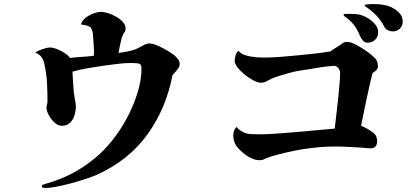

<svg xmlns="http://www.w3.org/2000/svg" viewBox="-20 -854 2040 954"><path d="M873 -535Q873 -522 859.5 -506.5Q846 -491 837 -480Q805 -314 712.5 -186Q620 -58 464 13Q444 22 410 33.5Q376 45 337.5 55.5Q299 66 264 73Q229 80 207 80Q204 80 196 79Q188 78 188 72Q188 66 194 63.5Q200 61 204 60Q275 40 333 10.5Q391 -19 448 -65Q493 -101 535.5 -153.5Q578 -206 611 -268Q644 -330 663.5 -393.5Q683 -457 683 -514Q683 -537 665.5 -539Q648 -541 631 -541Q597 -541 564 -536.5Q531 -532 498 -528Q458 -522 418 -515.5Q378 -509 340 -498Q342 -464 344 -429.5Q346 -395 352 -360Q354 -352 355.5 -343.5Q357 -335 357 -327Q357 -305 350.5 -282.5Q344 -260 328.5 -244.5Q313 -229 287 -229Q269 -229 251.5 -244.5Q234 -260 222.5 -281.5Q211 -303 211 -319Q211 -327 213.5 -335Q216 -343 216 -351Q216 -397 213.5 -443Q211 -489 201 -533Q197 -556 186.5 -570Q176 -584 155 -594Q169 -602 191.5 -610Q214 -618 230 -618Q244 -618 264 -610Q284 -602 302 -590Q320 -578 328 -566Q357 -570 387 -571.5Q417 -573 446 -577L447 -587Q447 -610 445.5 -633.5Q444 -657 442 -679Q440 -711 426 -720.5Q412 -730 383 -732Q386 -750 403.5 -764Q421 -778 443 -786.5Q465 -795 482 -795Q497 -795 517.5 -788.5Q538 -782 558 -770.5Q578 -759 591 -744Q604 -729 604 -712Q604 -703 600.5 -697Q597 -691 592 -683Q587 -675 582.5 -657Q578 -639 574.5 -620.5Q571 -602 569 -591Q588 -593 619 -599.5Q650 -606 666 -615Q678 -621 693.5 -629.5Q709 -638 723 -638Q739 -638 764 -627Q789 -616 813 -601.5Q837 -587 849 -577Q858 -569 865.5 -558.5Q873 -548 873 -535Z M1858 -525Q1858 -513 1849.5 -505Q1841 -497 1831 -491Q1815 -426 1801 -360.5Q1787 -295 1774 -229Q1783 -226 1799.5 -217Q1816 -208 1830.5 -197.5Q1845 -187 1849 -177Q1854 -165 1854 -153Q1854 -117 1820 -117Q1811 -117 1801.5 -118Q1792 -119 1783 -120Q1749 -122 1713.5 -124Q1678 -126 1643 -126Q1607 -126 1571.5 -123Q1536 -120 1501 -115Q1476 -112 1437.5 -104Q1399 -96 1361 -86Q1323 -76 1301 -67Q1292 -63 1286.5 -60.5Q1281 -58 1270 -58Q1249 -58 1226.5 -69Q1204 -80 1185 -96.5Q1166 -113 1154 -129Q1139 -153 1139 -182Q1139 -193 1143.5 -205.5Q1148 -218 1157 -223Q1162 -213 1177 -204Q1192 -195 1202 -192Q1214 -188 1230.5 -187.5Q1247 -187 1260 -187Q1275 -187 1290 -187Q1305 -187 1321 -188Q1401 -193 1482 -200.5Q1563 -208 1643 -215Q1648 -257 1653 -299Q1658 -341 1662 -383Q1664 -410 1667 -437.5Q1670 -465 1670 -492Q1670 -504 1661 -515.5Q1652 -527 1639 -527Q1633 -527 1630 -526Q1602 -524 1575 -520Q1548 -516 1521 -511Q1494 -507 1466 -502.5Q1438 -498 1412 -490Q1388 -483 1361.5 -475Q1335 -467 1312 -454Q1295 -443 1276 -443Q1261 -443 1239 -454.5Q1217 -466 1195.5 -483.5Q1174 -501 1160 -519.5Q1146 -538 1146 -551Q1146 -562 1150.5 -578.5Q1155 -595 1165 -601Q1178 -586 1201 -579Q1224 -572 1249 -570Q1274 -568 1291 -568Q1336 -568 1381 -572Q1426 -576 1470 -580Q1508 -584 1547 -588Q1586 -592 1623 -599Q1632 -607 1643.5 -613.5Q1655 -620 1665 -627Q1674 -634 1683.5 -640Q1693 -646 1705 -646Q1722 -646 1749.5 -631.5Q1777 -617 1802.5 -599Q1828 -581 1840 -568Q1858 -552 1858 -525ZM1859 -695Q1859 -671 1844 -656.5Q1829 -642 1805 -642Q1792 -642 1782.5 -653.5Q1773 -665 1769 -675Q1762 -692 1753 -708.5Q1744 -725 1731 -739Q1715 -757 1692 -773Q1691 -775 1689 -776.5Q1687 -778 1687 -780Q1687 -785 1700 -785Q1713 -785 1717 -785Q1732 -785 1747.5 -784Q1763 -783 1778 -778Q1794 -773 1813 -760.5Q1832 -748 1845.5 -731Q1859 -714 1859 -695ZM1981 -747Q1981 -726 1967 -712Q1953 -698 1932 -698Q1919 -698 1907.5 -703.5Q1896 -709 1890 -720Q1874 -752 1850 -777Q1826 -802 1797 -821Q1796 -822 1794 -824Q1792 -826 1792 -827Q1792 -831 1801.5 -832Q1811 -833 1821.5 -833.5Q1832 -834 1834 -834Q1850 -834 1866.5 -832.5Q1883 -831 1898 -827Q1917 -823 1936 -812Q1955 -801 1968 -785Q1981 -769 1981 -747Z"/></svg>

Font: Kaisei Tokumin ExtraBold
Style: Regular
Weight: 800
Designer: Font-Kai, 金井和夫
Foundry: KAZUO KANAI
Version: Version 5.003